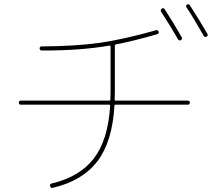

<svg xmlns="http://www.w3.org/2000/svg" viewBox="-20 -862 1040 920"><path d="M833 -673.8Q799.8 -732.4 752 -805.7Q747.1 -814.5 754.9 -820.3Q763.7 -826.2 768.6 -818.4Q811.5 -752.9 850.6 -683.6Q855.5 -674.8 846.7 -669.9Q837.9 -665 833 -673.8ZM956.1 -690.4Q906.2 -778.3 874 -826.2Q868.2 -835 876 -839.8Q884.8 -844.7 889.6 -836.9Q937.5 -762.7 973.6 -700.2Q978.5 -691.4 969.7 -686.5Q960.9 -681.6 956.1 -690.4ZM80.1 -360.4Q70.3 -360.4 70.3 -370.1Q70.3 -379.9 80.1 -379.9H503.9Q508.8 -379.9 508.8 -384.8Q508.8 -389.6 509.3 -401.9Q509.8 -414.1 509.8 -419.9V-638.7Q509.8 -643.6 504.9 -643.6Q364.3 -619.1 180.7 -620.1Q169.9 -620.1 169.9 -629.9Q169.9 -639.6 179.7 -639.6Q342.8 -640.6 457 -656.7Q571.3 -672.9 726.6 -716.8Q735.4 -720.7 740.2 -710Q743.2 -702.1 733.4 -698.2Q618.2 -665 536.1 -649.4Q530.3 -647.5 530.3 -642.6V-419.9Q530.3 -414.1 529.8 -401.9Q529.3 -389.6 529.3 -384.8Q529.3 -379.9 534.2 -379.9H879.9Q889.6 -379.9 889.6 -370.1Q889.6 -360.4 879.9 -360.4H533.2Q528.3 -360.4 528.3 -355.5Q518.6 -183.6 446.8 -89.4Q375 4.9 232.4 38.1Q222.7 40 220.2 29.8Q217.8 19.5 226.6 17.6Q362.3 -14.6 430.2 -103.5Q498 -192.4 507.8 -355.5Q507.8 -360.4 502.9 -360.4Z"/></svg>

Font: Rounded Mgen+ 1mn thin
Style: Regular
Weight: 100
Designer: [Source Han Sans]
Ryoko NISHIZUKA  (kana & ideographs); Paul D. Hunt (Latin, Greek & Cyrillic); Wenlong ZHANG  (bopomofo
Version: Version 1.059.20150602